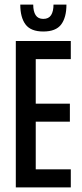

<svg xmlns="http://www.w3.org/2000/svg" viewBox="-20 -818 358 838"><path d="M49 0V-639H136V0ZM102.5 0V-79H289V0ZM106 -287V-365.5H285V-287ZM101.5 -560V-639H289V-560ZM169 -680.5Q114.5 -680.5 91.5 -711.2Q68.5 -742 68.5 -798H125Q125 -768.5 135.5 -752Q146 -735.5 169 -735.5Q192.5 -735.5 203 -752Q213.5 -768.5 213.5 -798H270Q270 -742 247 -711.2Q224 -680.5 169 -680.5Z"/></svg>

Font: Anek Latin Condensed Medium
Style: Regular
Weight: 500
Width: 3
Designer: Yesha Goshar
Foundry: Ek Type
Version: Version 1.003